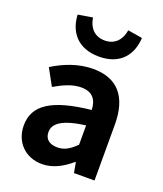

<svg xmlns="http://www.w3.org/2000/svg" viewBox="-154 -940 898 1055"><g transform="rotate(20 295.5 -412.5)"><path d="M217 14C281 14 337 -18 386 -60H389L400 0H520V-327C520 -489 447 -574 305 -574C217 -574 137 -541 71 -500L124 -403C176 -433 226 -456 278 -456C347 -456 371 -414 373 -359C148 -335 51 -272 51 -152C51 -57 117 14 217 14ZM265 -101C222 -101 191 -120 191 -164C191 -214 237 -251 373 -269V-156C338 -121 307 -101 265 -101ZM309 -648C437 -648 492 -729 497 -825L412 -839C404 -787 372 -742 309 -742C245 -742 213 -787 206 -839L121 -825C125 -729 182 -648 309 -648Z"/></g></svg>

Font: Noto Sans T Chinese Bold
Style: Bold
Weight: 700
Designer: Ryoko NISHIZUKA (kana & ideographs); Paul D. Hunt (Latin, Greek & Cyrillic); Wenlong ZHANG (bopomofo); Sandoll Communica
Foundry: Adobe Systems Incorporated
Version: Version 1.000;PS 1;hotconv 1.0.78;makeotf.lib2.5.61930